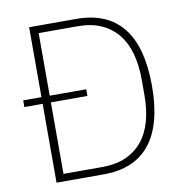

<svg xmlns="http://www.w3.org/2000/svg" viewBox="-79 -774 821 849"><g transform="rotate(-10 332.0 -349.0)"><path d="M107 -354H25V-384H107V-698H319Q457 -698 527 -610.5Q597 -523 597 -349Q597 -175 527 -87.5Q457 0 319 0H107ZM319 -33Q379 -33 423.5 -52.5Q468 -72 498 -108.5Q528 -145 542.5 -197Q557 -249 557 -313V-385Q557 -449 542.5 -501Q528 -553 498 -589.5Q468 -626 423.5 -645.5Q379 -665 319 -665H144V-384H308V-354H144V-33Z"/></g></svg>

Font: IBM Plex Sans Thai ExtraLight
Style: Regular
Weight: 200
Designer: Mike Abbink, Paul van der Laan, Pieter van Rosmalen, Ben Mitchell, Mark Frömberg
Foundry: Bold Monday
Version: Version 1.1